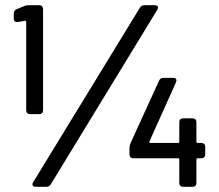

<svg xmlns="http://www.w3.org/2000/svg" viewBox="-20 -720 844 740"><path d="M91 -700H131Q138 -700 142 -696Q146 -692 146 -685V-295Q146 -288 142 -284Q138 -280 131 -280H96Q89 -280 85 -284Q81 -288 81 -295V-635Q81 -637 79.5 -639Q78 -641 76 -640L49 -635H45Q33 -635 33 -649V-667Q33 -681 45 -685L72 -696Q80 -700 91 -700ZM105 -9Q105 -14 108 -18L519 -690Q525 -700 537 -700H576Q582 -700 585.5 -697.5Q589 -695 589 -691Q589 -687 586 -682L176 -10Q170 0 158 0H118Q112 0 108.5 -2.5Q105 -5 105 -9ZM771 -154V-125Q771 -118 767 -114Q763 -110 756 -110H742Q737 -110 737 -105V-15Q737 -8 733 -4Q729 0 722 0H686Q679 0 675 -4Q671 -8 671 -15V-105Q671 -110 666 -110H494Q487 -110 483 -114Q479 -118 479 -125V-149Q479 -159 483 -168L593 -409Q598 -420 610 -420H647Q660 -420 660 -410L658 -402L556 -175Q555 -173 556 -171Q557 -169 559 -169H666Q671 -169 671 -174V-249Q671 -256 675 -260Q679 -264 686 -264H722Q729 -264 733 -260Q737 -256 737 -249V-174Q737 -169 742 -169H756Q763 -169 767 -165Q771 -161 771 -154Z"/></svg>

Font: Barlow_Medium_SS
Style: Regular
Weight: 500
Designer: Jeremy Tribby
Foundry: Jeremy Tribby
Version: Version 1.101 August 23, 2024